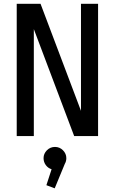

<svg xmlns="http://www.w3.org/2000/svg" viewBox="-20 -720 610 1016"><path d="M408.5 -700H499V0H372.5L159 -566V0H68.5V-700H194.5L408.5 -133.5ZM331 117Q331 133.5 323 147L269.5 276.5L225.5 260L253 175.5Q234.5 170 222.5 153.8Q210.5 137.5 210.5 117Q210.5 93 228.2 75.2Q246 57.5 271 57.5Q295.5 57.5 313.2 75.2Q331 93 331 117Z"/></svg>

Font: League Mono Narrow
Style: Regular
Weight: 400
Width: 3
Designer: Tyler Finck
Foundry: The League of Moveable Type / Tyler Finck
Version: Version 2.210